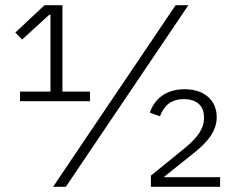

<svg xmlns="http://www.w3.org/2000/svg" viewBox="-20 -718 905 738"><path d="M826 -37H609L718 -124C777 -170 813 -213 813 -268C813 -329 769 -375 690 -375C613 -375 572 -333 556 -285L595 -271C609 -309 635 -337 687 -337C738 -337 764 -309 764 -269V-261C764 -225 739 -189 693 -151L560 -43V0H826ZM233 0 704 -698H655L184 0ZM326 -329V-366H220V-698H151L39 -593L65 -566L169 -661H174V-366H57V-329Z"/></svg>

Font: IBM Plex Devanagari Light
Style: Regular
Weight: 300
Designer: Mike Abbink, Paul van der Laan, Pieter van Rosmalen, Erin McLaughlin
Foundry: Bold Monday
Version: Version 1.0